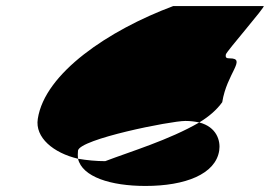

<svg xmlns="http://www.w3.org/2000/svg" viewBox="-20 -722 910 635"><path d="M105 -329C95 -267 157 -216 238 -197C237 -205 237 -215 238 -224C244 -262 544 -322 593 -322C610 -322 625 -320 639 -317C672 -337 697 -359 715 -384C730 -480 797 -529 740 -529C729 -529 725 -531 727 -542C729 -552 860 -702 852 -702H553C339 -622 128 -480 105 -329ZM238 -197C252 -137 346 -107 461 -107C593 -107 693 -146 705 -224C710 -256 697 -302 639 -317C539 -259 412 -221 328 -189C299 -189 267 -192 238 -197Z"/></svg>

Font: Ampere
Style: SCSuExtIta
Weight: 400
Version: Version 1